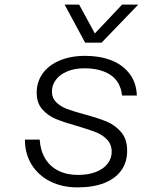

<svg xmlns="http://www.w3.org/2000/svg" viewBox="-20 -800 690 832"><path d="M88 -195H152Q155 -148 175.5 -113.5Q196 -79 232.5 -60.5Q269 -42 318 -42Q363 -42 396 -55Q429 -68 446.5 -91Q464 -114 464 -142Q464 -174 444 -195Q424 -216 394.5 -227.5Q365 -239 314 -254Q257 -270 222 -284.5Q187 -299 163 -326.5Q139 -354 139 -398Q139 -445 164.5 -481Q190 -517 238 -537.5Q286 -558 349 -558Q412 -558 461.5 -539Q511 -520 541 -481Q571 -442 573 -386H509Q502 -447 458.5 -475.5Q415 -504 346 -504Q303 -504 271 -490.5Q239 -477 222 -454Q205 -431 205 -403Q205 -375 223.5 -357Q242 -339 269 -328.5Q296 -318 344 -305Q404 -289 441.5 -273.5Q479 -258 505 -227.5Q531 -197 531 -147Q531 -97 505.5 -61.5Q480 -26 432 -7Q384 12 316 12Q250 12 198.5 -13.5Q147 -39 117.5 -86Q88 -133 88 -195ZM323 -780 391 -655 509 -780H579L420 -615H349L260 -780Z"/></svg>

Font: Azeret Mono Light
Style: Italic
Weight: 300
Italic angle: -12°
Designer: Martin Vácha
Foundry: Displaay
Version: Version 1.000; Glyphs 3.0.3, build 3074